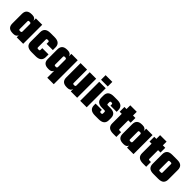

<svg xmlns="http://www.w3.org/2000/svg" viewBox="298 -2049 3558 3558"><g transform="rotate(45 2077.0 -270.0)"><path d="M272 -499H439V0H269V-54Q250 0 181 0H163Q30 0 30 -124V-375Q30 -499 163 -499H181Q258 -499 272 -435ZM225 -125H242Q269 -125 269 -155V-344Q269 -374 242 -374H225Q200 -374 200 -352V-147Q200 -125 225 -125Z M910 -306H746V-352Q746 -374 721 -374H704Q679 -374 679 -352V-147Q679 -125 704 -125H721Q746 -125 746 -147V-193H910V-124Q910 0 763 0H656Q509 0 509 -124V-375Q509 -499 656 -499H763Q910 -499 910 -375Z M1202 -499H1369V129H1199V-54Q1180 0 1111 0H1093Q960 0 960 -124V-375Q960 -499 1093 -499H1111Q1188 -499 1202 -435ZM1155 -125H1172Q1199 -125 1199 -155V-344Q1199 -374 1172 -374H1155Q1130 -374 1130 -352V-147Q1130 -125 1155 -125Z M1683 -499H1853V0H1686V-64Q1672 0 1595 0H1577Q1444 0 1444 -124V-499H1614V-147Q1614 -125 1639 -125H1656Q1683 -125 1683 -155Z M1930 -549V-669H2106V-549ZM2103 0H1933V-499H2103Z M2398 -132V-172Q2398 -194 2373 -194H2312Q2168 -194 2168 -317V-375Q2168 -499 2315 -499H2408Q2555 -499 2555 -375V-333H2393V-367Q2393 -389 2368 -389H2358Q2333 -389 2333 -367V-323Q2333 -301 2358 -301H2419Q2496 -301 2529.5 -269.5Q2563 -238 2563 -179V-124Q2563 0 2416 0H2318Q2171 0 2171 -124V-165H2336V-132Q2336 -110 2361 -110H2373Q2398 -110 2398 -132Z M2881 -374H2818V-147Q2818 -125 2843 -125H2880V0H2795Q2648 0 2648 -124V-374H2593V-499H2648V-597H2818V-499H2881Z M3163 -499H3330V0H3160V-54Q3141 0 3072 0H3054Q2921 0 2921 -124V-375Q2921 -499 3054 -499H3072Q3149 -499 3163 -435ZM3116 -125H3133Q3160 -125 3160 -155V-344Q3160 -374 3133 -374H3116Q3091 -374 3091 -352V-147Q3091 -125 3116 -125Z M3663 -374H3600V-147Q3600 -125 3625 -125H3662V0H3577Q3430 0 3430 -124V-374H3375V-499H3430V-597H3600V-499H3663Z M3850 -499H3977Q4053 -499 4086 -467Q4119 -435 4119 -375V-124Q4119 -64 4086 -32Q4053 0 3977 0H3850Q3774 0 3741 -32Q3708 -64 3708 -124V-375Q3708 -435 3741 -467Q3774 -499 3850 -499ZM3952 -140V-359Q3952 -381 3927 -381H3900Q3875 -381 3875 -359V-140Q3875 -118 3900 -118H3927Q3952 -118 3952 -140Z"/></g></svg>

Font: Teko
Style: Bold
Weight: 700
Designer: Manushi Parikh, Jonny Pinhorn
Foundry: Indian Type Foundry
Version: Version 1.106;PS 1.0;hotconv 1.0.78;makeotf.lib2.5.61930; tt